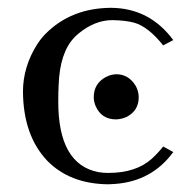

<svg xmlns="http://www.w3.org/2000/svg" viewBox="-20 -462 485 494"><path d="M278.8 -154.8Q241.2 -154.8 226.1 -189Q221.2 -200.7 221.2 -211.9Q221.2 -246.6 252 -263.7Q265.1 -270.5 278.8 -271Q311 -271 329.1 -241.2Q336.9 -227.1 336.9 -211.9Q336.9 -177.2 305.7 -161.1Q292.5 -155.3 278.8 -154.8ZM129.9 -200.2Q129.9 -38.6 233.9 -19Q246.6 -17.1 258.8 -17.1Q329.6 -17.1 370.1 -53.2Q384.8 -66.4 399.9 -85L425.8 -70.8Q371.1 3.9 276.9 11.2Q267.6 11.7 258.8 12.2Q160.2 11.2 102.1 -47.9Q40 -112.8 39.1 -226.1Q39.1 -290 75.7 -348.1Q86.4 -364.3 97.2 -375Q163.1 -441.4 266.1 -441.9Q365.2 -440.9 425.8 -358.9L399.9 -345.2Q361.3 -393.6 324.7 -403.8Q302.2 -409.7 269 -410.2Q223.6 -410.2 181.2 -375Q174.8 -369.6 170.9 -365.2Q133.8 -326.2 130.9 -243.2Q129.9 -225.6 129.9 -200.2Z"/></svg>

Font: Linux Biolinum O
Style: Regular
Weight: 400
Designer: Philipp H. Poll
Foundry: Philipp H. Poll
Version: Version 1.0.4